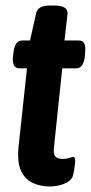

<svg xmlns="http://www.w3.org/2000/svg" viewBox="-20 -670 330 697"><path d="M160 7Q128 7 100 -5.5Q72 -18 57 -48.5Q42 -79 47 -134L78 -422H50Q23 -422 27 -465L29 -480Q34 -523 60 -523H89L111 -621Q116 -650 162 -650H177Q229 -650 225 -618L214 -523H267Q294 -523 289 -480L288 -465Q283 -422 257 -422H206L176 -136Q173 -112 180.5 -102.5Q188 -93 209 -93Q221 -93 231 -96.5Q241 -100 246 -100Q256 -100 252 -74Q251 -63 248.5 -49.5Q246 -36 243 -27Q235 -11 211 -2Q187 7 160 7Z"/></svg>

Font: Asap Condensed Condensed SemiBold
Style: Italic
Weight: 600
Width: 3
Italic angle: -6°
Designer: Pablo Cosgaya
Foundry: Omnibus-Type
Version: Version 3.001; ttfautohint (v1.8.4.7-5d5b)